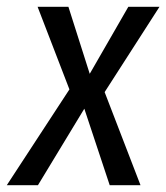

<svg xmlns="http://www.w3.org/2000/svg" viewBox="-52 -547 491 567"><path d="M419 -527 257 -275 363 0H272L197 -226L60 0H-32L153 -283L59 -527H150L213 -329L327 -527Z"/></svg>

Font: Fira Sans Extra Condensed
Style: Italic
Weight: 400
Width: 3
Italic angle: -8°
Designer: Carrois Corporate & Edenspiekermann AG
Foundry: Carrois Corporate GbR & Edenspiekermann AG
Version: Version 4.203